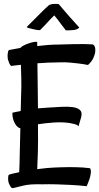

<svg xmlns="http://www.w3.org/2000/svg" viewBox="-20 -882 512 990"><path d="M37.1 -542Q31.2 -547.9 27.8 -555.7Q24.4 -563.5 22.5 -570.3Q19.5 -578.1 19.5 -586.9Q18.6 -594.7 19.5 -602.5Q20.5 -608.4 21.5 -614.7Q22.5 -621.1 26.4 -624Q34.2 -626 44.4 -627.4Q54.7 -628.9 63.5 -630.9Q74.2 -632.8 85 -634.8Q88.9 -640.6 101.1 -647Q113.3 -653.3 127.4 -658.2Q141.6 -663.1 154.3 -665.5Q167 -668 171.9 -665V-644.5Q197.3 -647.5 224.6 -649.9Q252 -652.3 283.2 -652.3Q321.3 -653.3 354.5 -654.3Q382.8 -655.3 411.6 -654.8Q440.4 -654.3 456.1 -653.3Q463.9 -652.3 468.3 -642.1Q472.7 -631.8 471.2 -616.2Q469.7 -600.6 460.9 -582Q452.1 -563.5 433.6 -546.9Q410.2 -551.8 384.8 -554.7Q359.4 -557.6 337.9 -559.6Q312.5 -561.5 289.1 -560.5Q258.8 -560.5 229.5 -559.1Q200.2 -557.6 172.9 -555.7Q173.8 -507.8 174.3 -446.8Q174.8 -385.7 175.8 -323.2Q188.5 -324.2 201.2 -325.2Q213.9 -326.2 227.5 -327.1Q262.7 -329.1 296.4 -331.1Q330.1 -333 355 -329.6Q379.9 -326.2 392.6 -314.5Q405.3 -302.7 398.4 -277.3L384.8 -230.5Q382.8 -235.4 374.5 -238.8Q366.2 -242.2 355.5 -244.1Q343.8 -247.1 329.1 -249Q294.9 -252.9 253.9 -250Q212.9 -247.1 175.8 -241.2V-240.2Q176.8 -154.3 175.3 -97.7Q173.8 -41 171.9 -9.8Q184.6 -11.7 196.8 -12.7Q209 -13.7 222.7 -15.6Q257.8 -18.6 295.9 -19.5Q328.1 -20.5 367.7 -20Q407.2 -19.5 444.3 -14.6Q450.2 -4.9 448.2 10.7Q446.3 26.4 441.4 41Q435.5 58.6 426.8 78.1Q382.8 73.2 341.8 71.3Q300.8 69.3 268.6 68.4Q230.5 67.4 197.3 68.4Q136.7 66.4 101.6 74.7Q66.4 83 51.8 86.9Q42 89.8 37.1 84Q32.2 78.1 26.4 64.9Q20.5 51.8 22.5 28.3Q22.5 26.4 23.4 22.9Q24.4 19.5 29.3 17.6Q35.2 15.6 47.9 12.7Q60.5 9.8 79.1 5.9Q81.1 -34.2 82 -95.7Q83 -157.2 85 -220.7Q68.4 -223.6 55.7 -247.6Q43 -271.5 43.9 -300.8Q49.8 -302.7 57.1 -303.7Q64.5 -304.7 71.3 -306.6Q79.1 -308.6 86.9 -309.6Q87.9 -335 87.9 -355.5Q87.9 -376 88.9 -391.6Q90.8 -432.6 89.8 -473.1Q88.9 -513.7 87.9 -547.9Q79.1 -546.9 69.3 -545.9Q61.5 -544.9 52.7 -543.9Q43.9 -543 37.1 -542ZM231.4 -854.5Q234.4 -857.4 242.2 -859.4Q250 -861.3 258.8 -861.8Q267.6 -862.3 274.9 -861.8Q282.2 -861.3 284.2 -859.4Q291 -850.6 304.7 -835Q316.4 -821.3 336.4 -798.3Q356.4 -775.4 388.7 -740.2Q384.8 -734.4 374 -730.5Q369.1 -728.5 363.3 -727.5Q357.4 -726.6 350.6 -726.6Q344.7 -725.6 336.4 -725.6Q328.1 -725.6 319.3 -725.6Q306.6 -742.2 295.9 -756.3Q285.2 -770.5 277.3 -781.2Q267.6 -793 259.8 -802.7Q250 -793.9 239.3 -782.2Q229.5 -771.5 216.3 -757.3Q203.1 -743.2 186.5 -726.6Q175.8 -726.6 167.5 -728Q159.2 -729.5 151.4 -731.4Q142.6 -733.4 135.7 -735.4Q128.9 -736.3 125 -738.3Q116.2 -742.2 117.2 -742.2Q168 -793.9 199.2 -824.2Q216.8 -841.8 231.4 -854.5Z"/></svg>

Font: Rancho
Style: Regular
Weight: 400
Designer: Font Diner, Inc
Foundry: Font Diner, Inc
Version: Version 1.000